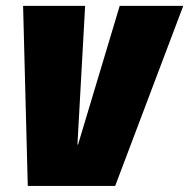

<svg xmlns="http://www.w3.org/2000/svg" viewBox="-20 -616 627 636"><path d="M72 0H361.5L587 -596.5H376.5L238.5 -137H236.5L262 -596.5H56.5Z"/></svg>

Font: Anybody Condensed Black
Style: Italic
Weight: 900
Width: 3
Italic angle: -10°
Version: Version 1.113;gftools[0.9.25]